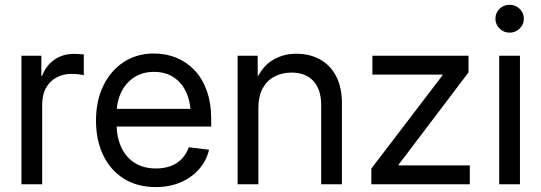

<svg xmlns="http://www.w3.org/2000/svg" viewBox="-20 -759 2230 791"><path d="M68.4 0V-529.3H150.4V-446.8H153.8Q168.5 -487.3 202.9 -512.2Q237.3 -537.1 285.6 -537.1Q296.4 -537.1 307.6 -536.1Q318.8 -535.2 325.2 -534.7V-449.2Q320.3 -450.7 305.7 -452.6Q291 -454.6 273.4 -454.6Q240.2 -454.6 212.9 -439.9Q185.5 -425.3 169.7 -397.2Q153.8 -369.1 153.8 -328.1V0Z M622.1 11.7Q544.9 11.7 489.7 -23.2Q434.6 -58.1 405 -119.9Q375.5 -181.6 375.5 -262.2Q375.5 -343.3 405.5 -405.5Q435.5 -467.8 489.5 -503.2Q543.5 -538.6 614.3 -538.6Q663.6 -538.6 706.3 -521.2Q749 -503.9 781.5 -469.7Q814 -435.5 832 -384.8Q850.1 -334 850.1 -267.1V-237.8H426.3V-310.5H803.7L765.6 -284.7Q765.6 -337.9 747.6 -377.9Q729.5 -418 695.8 -440.4Q662.1 -462.9 614.3 -462.9Q566.9 -462.9 532.5 -440.2Q498 -417.5 479.2 -378.7Q460.4 -339.8 460.4 -291V-249.5Q460.4 -192.9 480 -151.4Q499.5 -109.9 535.9 -87.4Q572.3 -64.9 622.6 -64.9Q657.2 -64.9 684.3 -75.4Q711.4 -85.9 730 -105.7Q748.5 -125.5 757.8 -152.3L841.3 -142.1Q830.6 -96.7 800 -62Q769.5 -27.3 723.9 -7.8Q678.2 11.7 622.1 11.7Z M1044.4 -313V0H959V-529.3H1041.5L1042 -400.9H1023.4Q1048.8 -473.1 1094.2 -505.4Q1139.6 -537.6 1201.2 -537.6Q1254.9 -537.6 1297.1 -514.9Q1339.4 -492.2 1364 -446.5Q1388.7 -400.9 1388.7 -332V0H1303.2V-325.7Q1303.2 -390.6 1271 -425.3Q1238.8 -460 1180.7 -460Q1142.6 -460 1111.6 -444.1Q1080.6 -428.2 1062.5 -395.5Q1044.4 -362.8 1044.4 -313Z M1509.8 0V-64.5L1802.7 -448.2V-451.7H1514.2V-529.3H1910.2V-460.9L1622.6 -81.1V-77.6H1915.5V0Z M2036.6 0V-529.3H2122.1V0ZM2079.6 -624.5Q2055.2 -624.5 2038.1 -641.4Q2021 -658.2 2021 -682.1Q2021 -706.1 2038.1 -722.7Q2055.2 -739.3 2079.1 -739.3Q2103.5 -739.3 2120.8 -722.7Q2138.2 -706.1 2138.2 -681.6Q2138.2 -658.2 2120.8 -641.4Q2103.5 -624.5 2079.6 -624.5Z"/></svg>

Font: Inter 24pt
Style: Regular
Weight: 400
Designer: Rasmus Andersson
Foundry: rsms
Version: Version 4.001;git-66647c0bb